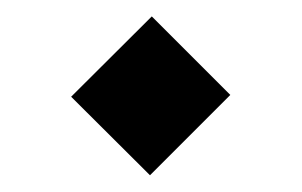

<svg xmlns="http://www.w3.org/2000/svg" viewBox="-20 -317 368 234"><path d="M165 -297 66.7 -199.1 162.8 -103.4 260.7 -201.3Z"/></svg>

Font: Parastoo
Style: Regular
Weight: 400
Foundry: Saber Rastikerdar (saber.rastikerdar@gmail.com)
Version: Version 3.000